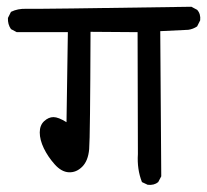

<svg xmlns="http://www.w3.org/2000/svg" viewBox="-20 -584 598 554"><path d="M406.2 -50.8 389.6 -58.6Q375 -95.7 377.9 -139.6L377 -491.2L241.2 -492.2Q240.2 -187.5 237.3 -153.8Q234.4 -120.1 217.3 -103Q200.2 -85.9 178.7 -86.9Q157.2 -87.9 137.7 -109.9Q118.2 -131.8 106.4 -156.2Q94.7 -180.7 94.7 -201.7Q94.7 -222.7 107.4 -234.4Q120.1 -246.1 134.3 -246.1Q148.4 -246.1 171.9 -231.4L175.8 -491.2H28.3L11.7 -500Q2 -513.7 2.9 -532.2L11.7 -549.8Q31.2 -559.6 56.6 -558.6Q82 -557.6 532.2 -564.5L548.8 -555.7Q559.6 -543.9 557.6 -525.4L548.8 -507.8Q537.1 -500 523.4 -498L442.4 -494.1L445.3 -75.2L436.5 -58.6Q424.8 -48.8 406.2 -50.8Z"/></svg>

Font: JasonHandwriting2
Style: Regular
Weight: 400
Version: Version 1.05.10